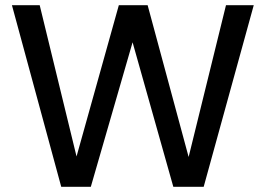

<svg xmlns="http://www.w3.org/2000/svg" viewBox="-20 -720 1024 740"><path d="M216 0 26 -700H133L275 -117L438 -700H549L707 -115L851 -700H958L765 0H648L491 -557L330 0Z"/></svg>

Font: AWOL-DM Medium
Style: Regular
Weight: 500
Designer: Colophon Foundry, Jonny Pinhorn, Mikhail Sharanda
Foundry: Colophon Foundry
Version: Version 1.000;Glyphs 3.2.3 (3260)